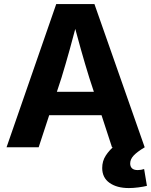

<svg xmlns="http://www.w3.org/2000/svg" viewBox="-20 -748 768 975"><path d="M13.2 0 265.6 -727.5H459.5L714.8 0H548.8L433.6 -352.5Q412.1 -421.4 390.4 -498.5Q368.7 -575.7 343.3 -670.4H380.9Q356 -575.7 334.5 -498.3Q313 -420.9 292 -352.5L176.3 0ZM172.4 -163.1V-281.7H556.2V-163.1ZM634.3 207Q573.7 207 536.4 180.7Q499 154.3 499 105Q499 69.8 517.1 42Q535.2 14.2 564.5 -10.3L714.8 0Q675.8 23.4 658.4 42.2Q641.1 61 641.1 82Q641.1 98.1 650.6 106.9Q660.2 115.7 679.2 115.7Q688 115.7 696.3 114.3Q704.6 112.8 711.9 110.4L726.1 195.8Q709 200.2 682.9 203.6Q656.7 207 634.3 207Z"/></svg>

Font: Inter 24pt
Style: Bold
Weight: 700
Designer: Rasmus Andersson
Foundry: rsms
Version: Version 4.001;git-66647c0bb